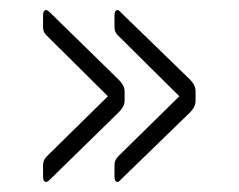

<svg xmlns="http://www.w3.org/2000/svg" viewBox="-20 -445 471 379"><path d="M206 -391V-415Q206 -422 209.5 -424.5Q213 -427 218 -421L355 -288Q366 -277 366 -265V-246Q366 -234 355 -223L218 -90Q213 -84 209.5 -86.5Q206 -89 206 -96V-120Q206 -129 214 -137L334 -255L214 -374Q206 -381 206 -391ZM65 -391V-415Q65 -422 68.5 -424.5Q72 -427 78 -421L214 -288Q226 -276 226 -265V-246Q226 -235 214 -223L78 -90Q72 -84 68.5 -86.5Q65 -89 65 -96V-120Q65 -129 73 -137L193 -255L73 -374Q65 -381 65 -391Z"/></svg>

Font: Rajdhani
Style: Regular
Weight: 400
Designer: Satya Rajpurohit, Jyotish Sonowal
Foundry: Indian Type Foundry
Version: Version 1.201 February 1, 2022